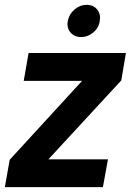

<svg xmlns="http://www.w3.org/2000/svg" viewBox="-33 -773 540 793"><path d="M487 -554 468 -441 167 -115H413L392 0H-13L7 -113L306 -439H65L85 -554ZM379 -686Q375 -658 352.5 -639Q330 -620 302 -620Q274 -620 258 -639Q242 -658 247 -686Q252 -714 274.5 -733.5Q297 -753 325 -753Q353 -753 368.5 -733.5Q384 -714 379 -686Z"/></svg>

Font: Poppins SemiBold
Style: Italic
Weight: 600
Italic angle: -10°
Designer: Ninad Kale (Devanagari), Jonny Pinhorn (Latin)
Foundry: Indian Type Foundry
Version: Version 3.200;PS 1.000;hotconv 16.6.54;makeotf.lib2.5.65590